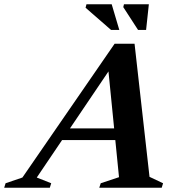

<svg xmlns="http://www.w3.org/2000/svg" viewBox="-90 -878 827 898"><path d="M168.6 -223 186.8 -277.6H509.2L491 -223ZM609.3 -50.9 672.7 -20.9 666.3 0H374.3L381.1 -20.9L466.6 -49.3L413.6 -581L444.1 -583.6L82 -47.7L149.5 -20.9L143 0H-70.4L-63.9 -20.9L14.8 -47.7L446.1 -673.5H539.3ZM468 -738H429.4L310.2 -841.8L314.4 -858H432.4ZM593.3 -738H555.7L486.6 -844.7L489.8 -858H606.2Z"/></svg>

Font: Newsreader Text
Style: Italic
Weight: 400
Italic angle: -17°
Designer: Hugues Gentile
Foundry: Production Type
Version: Version 1.001